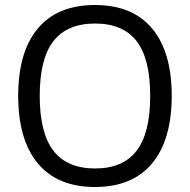

<svg xmlns="http://www.w3.org/2000/svg" viewBox="-20 -737 759 767"><path d="M666 -354Q666 -178.3 587.5 -84.2Q509 10 359.3 10Q209.7 10 131.2 -84.2Q52.7 -178.3 52.7 -354Q52.7 -529.7 131.2 -623.3Q209.7 -717 359.3 -717Q509 -717 587.5 -623.3Q666 -529.7 666 -354ZM580 -354Q580 -502.3 525.7 -572.7Q471.3 -643 359.8 -643Q248.3 -643 193.5 -572.7Q138.7 -502.3 138.7 -354Q138.7 -205.7 193.5 -134.8Q248.3 -64 359.8 -64Q471.3 -64 525.7 -134.8Q580 -205.7 580 -354Z"/></svg>

Font: Asta Sans Light
Style: Regular
Weight: 300
Designer: 42dot
Version: Version 1.000